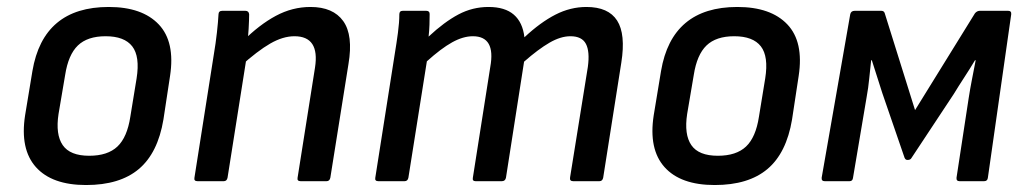

<svg xmlns="http://www.w3.org/2000/svg" viewBox="-20 -520 2943 551"><path d="M227 11Q129 11 83 -40.5Q37 -92 52 -189L73 -316Q104 -500 292 -500Q388 -500 435.5 -450Q483 -400 468 -302L449 -177Q433 -81 378.5 -35Q324 11 227 11ZM236 -73Q289 -73 317 -99.5Q345 -126 354 -185L372 -295Q382 -358 359.5 -387Q337 -416 283 -416Q231 -416 203.5 -389.5Q176 -363 167 -305L148 -193Q139 -134 160 -103.5Q181 -73 236 -73Z M843 0Q832 0 834 -10L884 -326Q898 -416 825 -416Q792 -416 755.5 -395Q719 -374 669 -329L676 -401Q724 -449 771.5 -474.5Q819 -500 871 -500Q936 -500 965 -459.5Q994 -419 980 -336L928 -10Q926 0 917 0ZM547 0Q536 0 538 -10L594 -366Q599 -395 602.5 -426.5Q606 -458 607 -478Q607 -489 618 -489H684Q694 -489 695 -479Q695 -464 693.5 -437Q692 -410 689 -390V-364L633 -10Q631 0 622 0Z M1066 0Q1055 0 1057 -10L1113 -366Q1118 -396 1122 -426Q1126 -456 1126 -479Q1126 -489 1136 -489H1203Q1213 -489 1213 -480Q1213 -465 1212.5 -449Q1212 -433 1210 -415Q1255 -457 1295.5 -478.5Q1336 -500 1382 -500Q1429 -500 1454.5 -478Q1480 -456 1485 -413Q1531 -456 1574 -478Q1617 -500 1663 -500Q1726 -500 1751 -461Q1776 -422 1763 -340L1711 -10Q1709 0 1700 0H1625Q1614 0 1616 -11L1667 -328Q1673 -372 1661.5 -394Q1650 -416 1617 -416Q1589 -416 1557 -397.5Q1525 -379 1484 -343L1432 -10Q1430 0 1420 0H1345Q1335 0 1337 -10L1387 -328Q1395 -372 1382.5 -394Q1370 -416 1337 -416Q1309 -416 1277.5 -398.5Q1246 -381 1205 -344L1152 -10Q1150 0 1141 0Z M2031 11Q1933 11 1887 -40.5Q1841 -92 1856 -189L1877 -316Q1908 -500 2096 -500Q2192 -500 2239.5 -450Q2287 -400 2272 -302L2253 -177Q2237 -81 2182.5 -35Q2128 11 2031 11ZM2040 -73Q2093 -73 2121 -99.5Q2149 -126 2158 -185L2176 -295Q2186 -358 2163.5 -387Q2141 -416 2087 -416Q2035 -416 2007.5 -389.5Q1980 -363 1971 -305L1952 -193Q1943 -134 1964 -103.5Q1985 -73 2040 -73Z M2347 0Q2337 0 2338 -10L2420 -479Q2422 -489 2433 -489H2509Q2517 -489 2519 -482L2606 -204L2778 -482Q2784 -489 2792 -489H2873Q2883 -489 2882 -479L2815 -10Q2814 0 2804 0H2734Q2724 0 2725 -10L2760 -239Q2764 -265 2769.5 -293Q2775 -321 2780 -347H2778Q2763 -322 2747 -297.5Q2731 -273 2717 -250L2596 -67Q2593 -61 2585 -61Q2582 -61 2580 -62Q2578 -63 2576 -67L2512 -253Q2505 -276 2497 -300Q2489 -324 2482 -347H2480Q2477 -321 2474.5 -294.5Q2472 -268 2467 -241L2428 -10Q2427 0 2418 0Z"/></svg>

Font: Sofia Sans Semi Condensed SemiBold
Style: Italic
Weight: 600
Italic angle: -9°
Version: Version 4.100